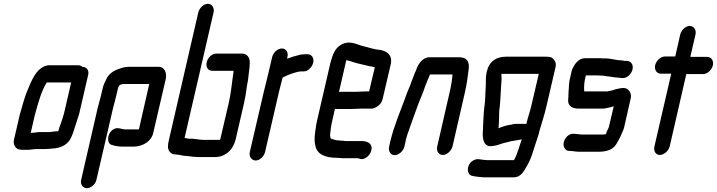

<svg xmlns="http://www.w3.org/2000/svg" viewBox="-20 -775 3756 1006"><path d="M146 -79H141L163 -174C180 -235 196 -297 225 -343H353L315 -179C312 -172 312 -168 311 -165C309 -160 308 -154 305 -147L298 -126C292 -113 290 -104 286 -89C284 -88 281 -87 279 -87C275 -87 269 -87 263 -86L247 -84C244 -83 241 -83 238 -83H188C174 -83 158 -79 146 -79ZM86 9C90 10 98 10 106 10H126C139 10 157 6 170 6H218C226 6 239 4 249 4C253 3 257 3 260 3C292 0 320 -10 340 -34C357 -55 365 -86 374 -114L381 -135C384 -142 384 -146 385 -149C388 -156 390 -164 394 -175L442 -383C448 -407 433 -425 411 -425C406 -430 399 -433 391 -433H236C223 -433 208 -427 193 -416C163 -394 144 -350 127 -309C109 -269 98 -222 84 -176L53 -42C47 -17 64 9 86 9Z M485 168 572 -207C575 -219 584 -253 587 -265L599 -316L605 -328C614 -333 622 -335 633 -335H762L708 -98C707 -97 705 -97 704 -97H633C630 -98 627 -98 621 -99C605 -103 590 -108 572 -96C540 -74 537 -21 568 -15C582 -10 602 -7 620 -7H687C730 -10 773 -34 783 -79L848 -359C856 -392 843 -425 811 -425H652C642 -424 632 -423 624 -421C587 -410 551 -396 535 -356C529 -344 522 -330 519 -316L507 -266C504 -253 495 -222 492 -210L405 168C400 191 414 211 435 211C456 211 480 191 485 168Z M1092 -404H1204L1202 -387C1194 -336 1191 -288 1178 -233L1135 -49C1135 -47 1135 -47 1134 -46C1134 -45 1133 -43 1132 -42H1050C1021 -42 997 -50 971 -48C964 -48 956 -52 947 -52L1099 -710C1105 -734 1090 -755 1069 -755C1048 -755 1025 -734 1019 -710L866 -46C862 -29 860 -17 860 -8C859 12 874 34 897 34C900 34 902 34 905 35C922 35 936 42 954 42H957C976 45 1004 48 1029 48H1106C1160 48 1202 11 1215 -46L1258 -232C1261 -246 1264 -260 1266 -272L1271 -305C1273 -327 1281 -356 1282 -377C1285 -408 1293 -446 1286 -467C1282 -480 1269 -494 1249 -494H1113C1091 -494 1069 -474 1063 -449C1057 -424 1070 -404 1092 -404Z M1406 -476 1382 -374C1376 -349 1368 -318 1362 -293L1289 21C1283 45 1299 66 1320 66C1341 66 1363 45 1369 21L1442 -295C1447 -318 1456 -347 1461 -369C1479 -378 1504 -389 1524 -394C1532 -396 1541 -400 1550 -400C1554 -401 1560 -401 1564 -401H1572C1593 -401 1615 -422 1621 -446C1627 -470 1613 -491 1592 -491H1584C1578 -491 1573 -491 1568 -490C1561 -490 1553 -489 1544 -486C1523 -481 1503 -475 1484 -467L1486 -476C1492 -501 1479 -521 1457 -521C1435 -521 1412 -501 1406 -476Z M1844 -294H1764C1761 -294 1759 -294 1756 -293L1792 -449C1792 -451 1793 -455 1795 -460C1806 -456 1815 -456 1826 -451C1855 -441 1887 -436 1917 -428L1930 -426C1933 -425 1938 -424 1942 -423H1944L1914 -296H1897C1886 -296 1857 -294 1844 -294ZM1877 -206H1925C1935 -205 1944 -209 1958 -218C1972 -227 1981 -240 1985 -257L2028 -441C2037 -490 2003 -511 1961 -515L1946 -517L1934 -520C1918 -523 1900 -530 1883 -533C1858 -539 1837 -552 1807 -552C1776 -552 1745 -531 1732 -503C1725 -491 1716 -465 1712 -449L1641 -142C1638 -129 1636 -118 1635 -108C1629 -70 1625 -40 1632 -14C1640 35 1686 52 1748 52C1757 52 1766 54 1775 54H1854C1858 54 1861 56 1865 57C1886 65 1912 45 1921 25C1941 -18 1909 -36 1876 -36H1788C1782 -37 1777 -38 1770 -38C1767 -38 1762 -38 1757 -39C1740 -39 1726 -45 1713 -49C1711 -54 1708 -65 1710 -74C1712 -96 1715 -118 1721 -143L1735 -205C1738 -204 1740 -204 1743 -204H1823C1836 -204 1865 -206 1877 -206Z M2099 -7 2105 -34C2106 -39 2107 -47 2111 -58C2113 -68 2117 -77 2120 -85C2133 -126 2152 -174 2166 -214C2178 -249 2196 -286 2207 -321C2215 -342 2223 -362 2232 -382C2232 -383 2232 -384 2233 -385H2351C2352 -383 2349 -375 2350 -373L2347 -349C2344 -331 2341 -312 2336 -292L2271 -8C2265 16 2279 37 2300 37C2321 37 2345 16 2351 -8L2416 -291C2425 -331 2431 -371 2435 -407C2442 -452 2427 -475 2386 -475H2235C2201 -478 2174 -447 2162 -413C2162 -411 2161 -408 2159 -404C2152 -392 2150 -382 2145 -370C2140 -357 2134 -344 2130 -330L2125 -318C2118 -303 2108 -277 2102 -259C2076 -187 2044 -115 2025 -34L2019 -7C2013 17 2027 38 2048 38C2069 38 2093 17 2099 -7Z M2738 -126H2679L2666 -124C2665 -123 2662 -122 2659 -122C2635 -119 2614 -112 2592 -103C2593 -116 2594 -122 2594 -135L2595 -156C2595 -170 2595 -179 2596 -196C2601 -230 2602 -265 2604 -297L2606 -331C2606 -344 2609 -357 2608 -367C2608 -378 2606 -381 2608 -388H2803L2763 -217C2756 -187 2745 -158 2738 -126ZM2843 -218 2891 -424C2894 -438 2892 -449 2885 -459C2873 -476 2864 -478 2835 -478H2632C2580 -478 2543 -454 2530 -398C2523 -366 2527 -349 2525 -319C2522 -284 2524 -253 2518 -216C2514 -186 2514 -160 2512 -134L2511 -114V-100C2506 -58 2510 -12 2547 -9C2569 -9 2591 -16 2608 -22C2621 -27 2642 -30 2657 -35L2670 -37C2681 -39 2694 -41 2704 -43C2707 -43 2711 -44 2714 -45C2701 -10 2691 34 2673 64H2531C2523 64 2502 61 2496 60L2487 59C2477 58 2467 61 2456 68C2422 91 2424 143 2457 147L2466 149C2476 150 2502 154 2512 154H2672C2698 154 2714 138 2727 118C2743 92 2755 71 2766 40C2779 0 2791 -36 2804 -77L2806 -88C2819 -133 2833 -173 2843 -218Z M3248 -314C3234 -314 3222 -311 3208 -308C3200 -306 3184 -299 3175 -299C3171 -298 3166 -297 3162 -296H3041C3040 -315 3040 -337 3045 -360L3050 -380H3113C3119 -379 3124 -379 3130 -379C3141 -379 3152 -377 3162 -375L3180 -373C3191 -372 3201 -369 3211 -369C3220 -369 3231 -366 3239 -366H3244C3266 -366 3288 -386 3294 -411C3300 -436 3286 -456 3264 -456H3251C3244 -458 3239 -459 3234 -459C3207 -459 3181 -469 3153 -469H3136C3130 -470 3124 -470 3119 -470H3046C3025 -470 3006 -458 2991 -436C2983 -423 2978 -413 2975 -402L2966 -362C2964 -355 2963 -347 2962 -339L2961 -324C2961 -318 2960 -312 2960 -307C2958 -291 2959 -270 2957 -254C2954 -222 2976 -206 3009 -206H3138C3146 -206 3152 -207 3159 -209C3171 -212 3185 -213 3196 -219L3171 -113C3169 -104 3164 -95 3160 -88C3158 -83 3157 -76 3154 -72C3148 -71 3143 -70 3140 -70H3032C3028 -70 3023 -70 3019 -71C3010 -71 2998 -74 2989 -74H2983C2961 -75 2940 -54 2934 -30C2928 -6 2942 15 2962 16H2967C2981 16 2997 20 3012 20H3118C3156 20 3190 10 3208 -18C3217 -35 3228 -50 3236 -72C3241 -83 3248 -96 3251 -111L3285 -261C3291 -287 3273 -314 3248 -314Z M3544 -594 3518 -479H3463C3442 -479 3419 -458 3413 -434C3407 -410 3421 -389 3442 -389H3497L3409 -8C3403 16 3416 37 3437 37C3458 37 3483 16 3489 -8L3576 -387H3665C3686 -387 3709 -408 3715 -432C3721 -456 3707 -477 3686 -477H3597L3624 -594C3630 -618 3615 -639 3594 -639C3573 -639 3550 -618 3544 -594Z"/></svg>

Font: Electronic
Style: CircIt
Weight: 900
Version: Version 1.011